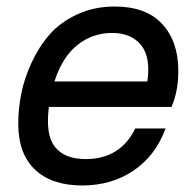

<svg xmlns="http://www.w3.org/2000/svg" viewBox="-20 -555 600 589"><path d="M332 -535Q428 -535 477.5 -481.5Q527 -428 527 -338Q527 -274 506 -227H130Q119 -142 148.5 -104.5Q178 -67 243 -67Q349 -67 395 -161H488Q457 -77 389.5 -31.5Q322 14 232 14Q139 14 87.5 -34.5Q36 -83 36 -176Q36 -220 45 -266.5Q54 -313 76.5 -362Q99 -411 131.5 -448.5Q164 -486 216 -510.5Q268 -535 332 -535ZM147 -305H432Q443 -380 412.5 -417Q382 -454 324 -454Q264 -454 217.5 -417Q171 -380 147 -305Z"/></svg>

Font: Nacelle
Style: Italic
Weight: 400
Italic angle: -12°
Designer: Sora Sagano
Foundry: Sora Sagano
Version: Version 1.000;FEAKit 1.0